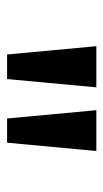

<svg xmlns="http://www.w3.org/2000/svg" viewBox="108 -878 298 555"><g transform="rotate(90 257.5 -600.0)"><path d="M137 -471H208L232 -729H113ZM322 -471H392L416 -729H298Z"/></g></svg>

Font: Noto Sans Bengali UI Medium
Style: Regular
Weight: 500
Designer: Jelle Bosma - Monotype Design Team
Foundry: Monotype Imaging Inc.
Version: Version 2.003